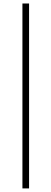

<svg xmlns="http://www.w3.org/2000/svg" viewBox="-20 -800 286 1070"><path d="M105 -780.5H142V250H105Z"/></svg>

Font: Bodoni* 06pt
Style: Bold
Weight: 700
Version: Version 2.3